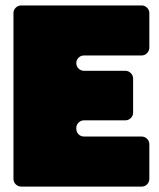

<svg xmlns="http://www.w3.org/2000/svg" viewBox="-20 -690 589 710"><path d="M29.8 -28.8V-642.1Q29.8 -653.3 38.3 -661.6Q46.9 -669.9 59.1 -669.9H503.9Q515.1 -669.9 523.7 -661.6Q532.2 -653.3 532.2 -642.1V-514.2Q532.2 -502 523.7 -493.4Q515.1 -484.9 503.9 -484.9H291Q278.8 -484.9 270.5 -476.6Q262.2 -468.3 262.2 -457Q262.2 -444.8 270.5 -436.5Q278.8 -428.2 291 -428.2H443.8Q455.1 -428.2 463.6 -419.7Q472.2 -411.1 472.2 -399.9V-273.9Q472.2 -261.7 463.6 -253.4Q455.1 -245.1 443.8 -245.1H291Q279.3 -245.1 270.8 -236.8Q262.2 -228.5 262.2 -216.8V-213.9Q262.2 -201.7 270.5 -193.4Q278.8 -185.1 291 -185.1H503.9Q515.1 -185.1 523.7 -176.8Q532.2 -168.5 532.2 -157.2V-28.8Q532.2 -16.6 523.9 -8.3Q515.6 0 503.9 0H59.1Q46.9 0 38.3 -8.3Q29.8 -16.6 29.8 -28.8Z"/></svg>

Font: Don José
Style: Regular
Weight: 900
Designer: Cristian Tournier
Version: Version 1.000